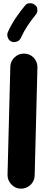

<svg xmlns="http://www.w3.org/2000/svg" viewBox="-20 -1078 272 1182"><path d="M107.9 83.5H109.4C131.8 83.5 151.4 75.7 168 60.1C184.6 43.9 192.9 24.9 193.4 2L210.4 -662.6V-665.5C210.4 -687.5 202.6 -706.5 187 -723.1C171.4 -739.3 151.9 -747.6 128.9 -748H126.5C104.5 -748 85.4 -740.2 69.3 -724.6C52.7 -709 43.9 -689.5 43.5 -666.5L26.4 -2V-0.5C26.4 21.5 34.2 41 50.3 57.6C65.9 74.2 85 83 107.9 83.5ZM193.4 -1048.8C185.5 -1055.2 176.8 -1058.1 167 -1058.1C165.5 -1058.1 161.1 -1057.6 154.3 -1057.1C147 -1056.2 139.6 -1050.8 132.3 -1041.5C95.7 -996.1 59.1 -948.2 28.3 -880.4C25.9 -875 24.9 -869.1 24.9 -863.8C24.9 -852.5 29.8 -831.5 49.8 -822.3C55.2 -819.8 60.5 -818.8 66.4 -818.8C77.6 -818.8 98.6 -823.2 107.9 -844.2C134.8 -902.3 163.6 -942.4 200.2 -987.8C206.5 -995.6 210 -1004.4 210 -1014.6C210 -1016.1 209.5 -1020.5 209 -1027.8C208 -1034.7 202.6 -1041.5 193.4 -1048.8Z"/></svg>

Font: Mikhak Black
Style: Regular
Weight: 900
Designer: Amin Abedi
Version: Version 3.2